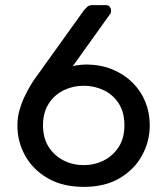

<svg xmlns="http://www.w3.org/2000/svg" viewBox="-20 -720 643 750"><path d="M308 10Q225 10 167 -23.5Q109 -57 78.5 -111.5Q48 -166 48 -230Q48 -260 55.5 -287.5Q63 -315 74.5 -339.5Q86 -364 97.5 -383.5Q109 -403 118 -415L308 -680Q313 -685 320 -692.5Q327 -700 341 -700H394Q403 -700 408.5 -693.5Q414 -687 414 -678Q414 -674 413 -670.5Q412 -667 410 -665L264 -461Q276 -465 292 -466.5Q308 -468 321 -468Q376 -467 421 -448Q466 -429 498.5 -396.5Q531 -364 548 -321.5Q565 -279 565 -231Q565 -168 535 -113Q505 -58 447.5 -24Q390 10 308 10ZM307 -75Q349 -75 385 -93Q421 -111 443.5 -145.5Q466 -180 466 -231Q466 -281 444 -315.5Q422 -350 385.5 -367.5Q349 -385 307 -385Q265 -385 229 -367.5Q193 -350 170.5 -315.5Q148 -281 148 -231Q148 -180 170.5 -145.5Q193 -111 229 -93Q265 -75 307 -75Z"/></svg>

Font: DVN-Rubik
Style: Regular
Weight: 400
Designer: Hubert and Fischer
Foundry: Hubert & Fischer
Version: Version 2.102